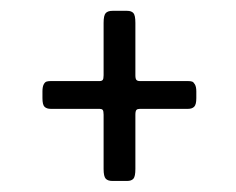

<svg xmlns="http://www.w3.org/2000/svg" viewBox="-20 -469 431 351"><path d="M185.5 -138.2Q177.2 -138.2 173.3 -142.3Q169.4 -146.5 169.4 -160.2V-259.3Q169.4 -266.1 167.7 -268.1Q166 -270 162.1 -270H72.8Q65.4 -270 61.5 -273.7Q57.6 -277.3 57.6 -289.6V-301.8Q57.6 -310.1 59.8 -314.5Q62 -318.8 64.9 -319.8Q67.9 -320.8 72.8 -320.8H162.1Q166 -320.8 167.7 -322.8Q169.4 -324.7 169.4 -331.5V-427.2Q169.4 -440.9 173.3 -445.1Q177.2 -449.2 185.5 -449.2H212.4Q220.2 -449.2 223.9 -445.1Q227.5 -440.9 227.5 -427.2V-331.5Q227.5 -324.7 229.5 -322.8Q231.4 -320.8 235.8 -320.8H323.7Q328.6 -320.8 331.3 -319.8Q334 -318.8 336.4 -314.5Q338.9 -310.1 338.9 -301.8V-289.6Q338.9 -277.8 335 -273.9Q331.1 -270 323.7 -270H235.8Q231.4 -270 229.5 -268.1Q227.5 -266.1 227.5 -259.3V-160.2Q227.5 -146.5 223.9 -142.3Q220.2 -138.2 212.4 -138.2Z"/></svg>

Font: BenchNine
Style: Regular
Weight: 400
Designer: Vernon Adams
Foundry: Vernon Adams
Version: Version 1 ; ttfautohint (v0.92.18-e454-dirty) -l 8 -r 50 -G 